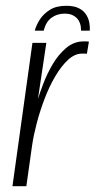

<svg xmlns="http://www.w3.org/2000/svg" viewBox="-20 -643 330 663"><path d="M209 -623Q236 -623 252.5 -614.5Q269 -606 277.5 -592.5Q286 -579 288.5 -564Q291 -549 290 -537H260Q260 -566 244.5 -581Q229 -596 204 -596Q177 -596 157.5 -581.5Q138 -567 131 -537H100Q105 -556 117.5 -575.5Q130 -595 152 -609Q174 -623 209 -623ZM23 0 92 -495H140L111 -301Q117 -321 129.5 -354Q142 -387 161.5 -420.5Q181 -454 208 -477Q235 -500 268 -500Q272 -500 278 -500Q284 -500 287 -499L280 -457Q278 -458 273.5 -458Q269 -458 264 -458Q238 -458 214.5 -436Q191 -414 170.5 -379Q150 -344 134 -302Q118 -260 107 -218Q96 -176 91 -142L71 0Z"/></svg>

Font: Alumni Sans Light
Style: Italic
Weight: 300
Italic angle: -8°
Version: Version 1.016